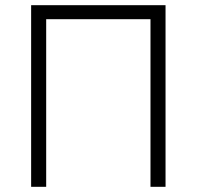

<svg xmlns="http://www.w3.org/2000/svg" viewBox="-20 -720 758 740"><path d="M100 0V-700H618V0H560V-646H158V0Z"/></svg>

Font: Geologica Thin
Style: Regular
Weight: 100
Designer: Sindre Bremnes, Frode Helland
Foundry: Monokrom Skriftforlag AS
Version: Version 1.010; ttfautohint (v1.8.4.7-5d5b);gftools[0.9.28]